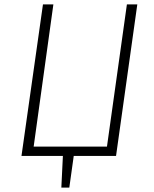

<svg xmlns="http://www.w3.org/2000/svg" viewBox="-20 -704 695 867"><path d="M600 -684 504 0H313L293 143H257L264 0H77L174 -684H221L132 -42H463L553 -684Z"/></svg>

Font: Fira Sans ExtraLight
Style: Italic
Weight: 275
Italic angle: -8°
Designer: Carrois Corporate & Edenspiekermann AG
Foundry: Carrois Corporate GbR & Edenspiekermann AG
Version: Version 4.203